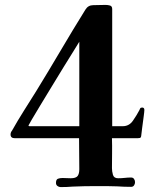

<svg xmlns="http://www.w3.org/2000/svg" viewBox="-20 -759 630 782"><path d="M303 -589V-485Q303 -425 303 -365Q303 -305 303 -245H100Q96 -245 96 -248Q96 -249 109.5 -272Q123 -295 144.5 -330.5Q166 -366 191 -407Q216 -448 239.5 -486.5Q263 -525 280.5 -552.5Q298 -580 303 -589ZM568 -311Q568 -321 559 -321Q553 -321 551 -317.5Q549 -314 547 -309Q537 -290 521.5 -267.5Q506 -245 480 -245H437V-722Q437 -734 428 -736.5Q419 -739 410 -739Q397 -739 384.5 -738.5Q372 -738 360 -738Q339 -738 328 -720Q277 -638 227.5 -554Q178 -470 127 -387Q102 -347 77 -307.5Q52 -268 29 -227Q23 -220 23 -211Q23 -196 41 -196H302Q302 -165 302.5 -133.5Q303 -102 303 -70Q303 -51 296 -42Q289 -33 268 -33Q260 -33 251.5 -33.5Q243 -34 235 -34Q224 -34 216 -31Q208 -28 208 -14Q208 -6 214 -1.5Q220 3 227 3Q240 3 252 2.5Q264 2 276 1Q299 0 322 -0.5Q345 -1 368 -1Q391 -1 413 -1Q435 -1 457 0Q471 1 485.5 1.5Q500 2 514 2Q522 2 526 -4Q530 -10 530 -17Q530 -24 526 -30Q522 -36 514 -36Q501 -36 488 -34.5Q475 -33 461 -33Q444 -33 440 -47Q436 -61 436 -74Q436 -104 436.5 -134.5Q437 -165 436 -196H540Q545 -196 549.5 -197Q554 -198 555 -205Q556 -215 559 -238Q562 -261 565 -283Q568 -305 568 -311Z"/></svg>

Font: UoqMunThenKhung
Style: Regular
Weight: 400
Designer: Font-Kai, 金井和夫, 宇文滿月
Foundry: Kazuo Kanai, Moonlit Owen
Version: Version 1.197